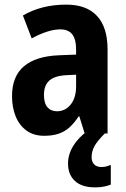

<svg xmlns="http://www.w3.org/2000/svg" viewBox="-20 -577 544 830"><path d="M267 -557Q354 -557 399.5 -508Q445 -459 445 -363V0H346L323 -74H320Q301 -45 280.5 -26.5Q260 -8 233.5 1Q207 10 171 10Q125 10 94 -13Q63 -36 47.5 -74.5Q32 -113 32 -161Q32 -247 83.5 -290.5Q135 -334 234 -338L309 -341V-362Q309 -408 292 -429Q275 -450 241 -450Q214 -450 183 -440Q152 -430 117 -411L79 -510Q118 -533 165 -545Q212 -557 267 -557ZM266 -252Q215 -249 192.5 -228Q170 -207 170 -167Q170 -131 185 -113.5Q200 -96 226 -96Q262 -96 285.5 -125Q309 -154 309 -205V-254ZM376 103Q376 122 387 133.5Q398 145 418 145Q431 145 441.5 142Q452 139 459 136V221Q447 226 430 229.5Q413 233 391 233Q334 233 304 205.5Q274 178 274 129Q274 105 283.5 80Q293 55 313.5 30.5Q334 6 366 -17L433 0Q400 33 388 55.5Q376 78 376 103Z"/></svg>

Font: Noto Sans Khmer Condensed
Style: Bold
Weight: 700
Width: 3
Designer: Danh Hong and the Monotype Design Team
Foundry: Monotype Imaging Inc.
Version: Version 2.004